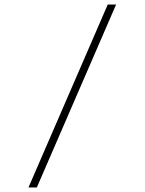

<svg xmlns="http://www.w3.org/2000/svg" viewBox="-20 -790 640 850"><path d="M106 40 457 -770H494L143 40Z"/></svg>

Font: M PLUS Code Latin Expanded ExtraLight
Style: Regular
Weight: 250
Width: 7
Designer: Coji Morishita
Foundry: UNDERFOREST DESIGN
Version: Version 1.002; ttfautohint (v1.8.3)